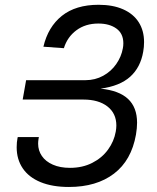

<svg xmlns="http://www.w3.org/2000/svg" viewBox="-20 -750 640 783"><path d="M261 12.5Q193.5 12.5 145.5 -7.2Q97.5 -27 72.8 -63.5Q48 -100 48 -149.5Q48 -169.5 51.5 -187.5L52.5 -191H138.5L137 -182.5Q135.5 -173 135.5 -164Q135.5 -136 150.8 -113.8Q166 -91.5 195.5 -78.5Q225 -65.5 265.5 -65.5Q316.5 -65.5 356.2 -85.8Q396 -106 420.5 -139.8Q445 -173.5 452 -213Q454.5 -227 454.5 -238Q454.5 -287.5 418.2 -315.8Q382 -344 320 -344H72.5L86.5 -423H328.5Q368 -423 400.8 -441Q433.5 -459 454.2 -489Q475 -519 481 -553Q483 -562.5 483 -573.5Q483 -613 454.8 -633.5Q426.5 -654 381 -654Q328.5 -654 291.5 -626.5Q254.5 -599 240.5 -553.5L157 -559.5Q176 -640.5 232.5 -685.5Q289 -730.5 382 -730.5Q440.5 -730.5 482.2 -712Q524 -693.5 545.8 -659.2Q567.5 -625 567.5 -578.5Q567.5 -558 564 -539Q553 -475 510.8 -437Q468.5 -399 390 -388.5Q465.5 -381 502.2 -346.5Q539 -312 539 -249.5Q539 -227.5 534.5 -201Q516 -96 444.8 -41.8Q373.5 12.5 261 12.5Z"/></svg>

Font: JuliaMono
Style: Italic
Weight: 400
Italic angle: -9°
Monospace: yes
Designer: cormullion
Foundry: corm
Version: Version 0.057; ttfautohint (v1.8.4)